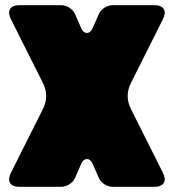

<svg xmlns="http://www.w3.org/2000/svg" viewBox="-20 -720 670 740"><path d="M215 0Q232 0 247 -9.5Q262 -19 269 -34L294 -91Q302 -107 315 -107Q328 -107 336 -91L361 -34Q368 -19 383 -9.5Q398 0 415 0H575Q602 0 611 -14.5Q620 -29 608 -54L485 -299Q472 -325 472 -350Q472 -375 485 -401L608 -646Q620 -671 611 -685.5Q602 -700 575 -700H415Q398 -700 383 -690.5Q368 -681 361 -666L336 -609Q328 -593 315 -593Q302 -593 294 -609L269 -666Q262 -681 247 -690.5Q232 -700 215 -700H55Q28 -700 19 -685.5Q10 -671 22 -646L145 -401Q158 -375 158 -350Q158 -325 145 -299L22 -54Q10 -29 19 -14.5Q28 0 55 0Z"/></svg>

Font: Bolota
Style: Bold
Weight: 240
Designer: Gabriel Pang
Version: Version 1.000